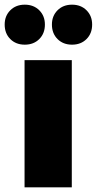

<svg xmlns="http://www.w3.org/2000/svg" viewBox="-44 -801 414 821"><path d="M148 -696Q148 -658 124 -634Q100 -610 62 -610Q24 -610 0 -634Q-24 -658 -24 -696Q-24 -733 0 -757Q24 -781 62 -781Q100 -781 124 -757Q148 -733 148 -696ZM350 -696Q350 -658 326 -634Q302 -610 264 -610Q226 -610 202 -634Q178 -658 178 -696Q178 -733 202 -757Q226 -781 264 -781Q302 -781 326 -757Q350 -733 350 -696ZM263 0H61V-544H263Z"/></svg>

Font: Montserrat Extra Bold
Style: Regular
Weight: 800
Designer: Julieta Ulanovsky
Foundry: Julieta Ulanovsky
Version: Version 3.001;PS 003.001;hotconv 1.0.70;makeotf.lib2.5.58329